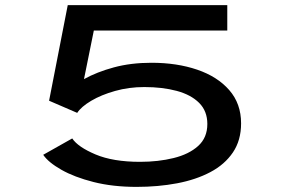

<svg xmlns="http://www.w3.org/2000/svg" viewBox="-20 -720 1140 751"><path d="M282 -278.5 172 -326 245 -700H869V-600.5H347L308.5 -410.5Q359 -438.5 425.5 -456.5Q492 -474.5 572.5 -474.5Q672 -474.5 751.2 -447.5Q830.5 -420.5 876.8 -367.5Q923 -314.5 923 -237.5Q923 -171 891 -123.8Q859 -76.5 802.8 -46.8Q746.5 -17 672.5 -3Q598.5 11 514.5 11Q421 11 346 -8Q271 -27 220 -56Q169 -85 149 -114.5L262.5 -178.5Q285 -145 353.5 -116Q422 -87 528 -87Q599 -87 659 -101.8Q719 -116.5 755 -149Q791 -181.5 791 -235Q791 -285.5 759 -317.5Q727 -349.5 671.2 -364.5Q615.5 -379.5 544.5 -379.5Q484 -379.5 430 -364.2Q376 -349 336.8 -325.8Q297.5 -302.5 282 -278.5Z"/></svg>

Font: Trispace Expanded Medium
Style: Regular
Weight: 500
Width: 7
Designer: Tyler Finck
Foundry: Etcetera Type Company
Version: Version 1.210; ttfautohint (v1.8.3)